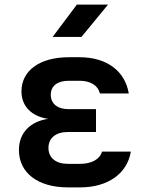

<svg xmlns="http://www.w3.org/2000/svg" viewBox="-20 -805 640 832"><path d="M313 -785 208 -645H333L448 -785ZM422 -148C413 -115 377 -95 327 -95H274C222 -95 190 -121 190 -164C190 -207 222 -233 274 -233H396V-332H277C229 -332 200 -356 200 -394C200 -433 229 -455 278 -455H325C373 -455 405 -434 413 -400H538C522 -497 443 -557 325 -557H278C152 -557 73 -499 73 -409C73 -344 118 -300 189 -290C111 -279 62 -229 62 -155C62 -56 144 7 274 7H327C447 7 531 -52 547 -148Z"/></svg>

Font: Tekne LDO
Style: Bold
Weight: 700
Monospace: yes
Designer: Alessio Laiso, Mario Rullo, Paolo Rosset
Foundry: Alessio Laiso
Version: Version 1.000;hotconv 1.0.109;makeotfexe 2.5.65596